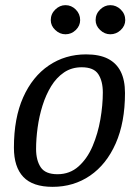

<svg xmlns="http://www.w3.org/2000/svg" viewBox="-20 -716 537 745"><path d="M184 9Q107 9 70.5 -29.5Q34 -68 34 -143Q34 -258 70 -338.5Q106 -419 169.5 -462Q233 -505 314 -505Q366 -505 399 -488Q432 -471 448.5 -438Q465 -405 465 -355Q465 -241 429 -159.5Q393 -78 329.5 -34.5Q266 9 184 9ZM203 -40Q251 -40 285 -70.5Q319 -101 339.5 -149.5Q360 -198 369.5 -253Q379 -308 379 -357Q379 -401 361.5 -428Q344 -455 297 -455Q258 -455 228.5 -435Q199 -415 178.5 -381.5Q158 -348 145 -306.5Q132 -265 126 -221Q120 -177 120 -138Q120 -94 138 -67Q156 -40 203 -40ZM408 -583Q386 -583 368.5 -599.5Q351 -616 351 -638Q351 -662 368.5 -679Q386 -696 408 -696Q431 -696 448.5 -679Q466 -662 466 -638Q466 -616 448.5 -599.5Q431 -583 408 -583ZM234 -583Q212 -583 194.5 -599.5Q177 -616 177 -638Q177 -662 194.5 -679Q212 -696 234 -696Q257 -696 274 -679Q291 -662 291 -638Q291 -616 274 -599.5Q257 -583 234 -583Z"/></svg>

Font: Manuale
Style: Italic
Weight: 400
Italic angle: -11°
Designer: Eduardo Tunni / Pablo Cosgaya
Foundry: Eduardo Tunni / Pablo Cosgaya
Version: Version 1.002